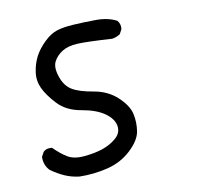

<svg xmlns="http://www.w3.org/2000/svg" viewBox="-60 -586 620 594"><g transform="rotate(-10 250.0 -289.0)"><path d="M143.6 -54.7Q119.1 -57.6 98.1 -66.9Q77.1 -76.2 56.6 -90.8Q39.1 -108.4 40 -134.8L47.9 -149.4Q57.6 -159.2 75.2 -157.2Q96.7 -135.7 116.7 -123.5Q136.7 -111.3 169.4 -114.3Q202.1 -117.2 227.1 -125.5Q252 -133.8 271 -149.9Q290 -166 286.6 -188.5Q283.2 -210.9 257.3 -229.5Q231.4 -248 185.1 -255.9Q138.7 -263.7 111.8 -292.5Q85 -321.3 73.7 -345.7Q62.5 -370.1 66.4 -396.5Q70.3 -422.9 81.1 -443.8Q91.8 -464.8 112.8 -485.4Q133.8 -505.9 154.3 -512.2Q174.8 -518.6 205.6 -520.5Q236.3 -522.5 275.9 -522.9Q315.4 -523.4 342.8 -508.8Q352.5 -498 350.6 -481.4L342.8 -466.8Q331.1 -459 317.4 -457Q238.3 -461.9 208.5 -460.4Q178.7 -459 160.2 -447.3Q141.6 -435.5 132.8 -418Q124 -400.4 134.3 -370.1Q144.5 -339.8 166.5 -326.7Q188.5 -313.5 232.4 -306.2Q276.4 -298.8 306.2 -271Q335.9 -243.2 341.8 -216.3Q347.7 -189.5 343.3 -161.6Q338.9 -133.8 307.6 -104.5Q276.4 -75.2 232.9 -64.5Q189.5 -53.7 143.6 -54.7Z"/></g></svg>

Font: JasonHandwriting2
Style: Regular
Weight: 400
Version: Version 1.05.10